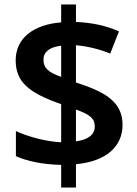

<svg xmlns="http://www.w3.org/2000/svg" viewBox="-20 -779 612 857"><path d="M253 -43V58H319V-46C456 -59 527 -126 527 -222C527 -332 436 -372 319 -411V-577C368 -573 423 -560 472 -540L511 -639C454 -664 392 -678 319 -681V-759H253V-679C132 -670 50 -610 50 -510C50 -414 107 -365 253 -314V-144C184 -147 102 -170 51 -194V-82C102 -59 171 -45 253 -43ZM253 -575V-436C195 -456 174 -476 174 -513C174 -547 201 -569 253 -575ZM319 -148V-290C379 -269 403 -251 403 -215C403 -179 376 -156 319 -148Z"/></svg>

Font: Noto Sans Arabic SemBd
Style: Regular
Weight: 600
Designer: Monotype Design Team, Nadine Chahine, Nizar Qandah and Khaled Hosny
Foundry: Monotype Imaging Inc.
Version: Version 2.012